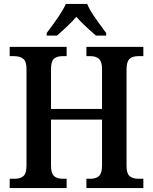

<svg xmlns="http://www.w3.org/2000/svg" viewBox="-20 -951 773 971"><path d="M29 -47H55Q84 -47 99 -61Q114 -75 114 -113V-603Q114 -640 97.5 -653.5Q81 -667 52 -667H29V-714H317V-667H296Q267 -667 252.5 -653.5Q238 -640 238 -602V-400H496V-601Q496 -639 481 -653Q466 -667 437 -667H417V-714H705V-667H679Q650 -667 635 -653Q620 -639 620 -601V-110Q620 -74 635.5 -60.5Q651 -47 679 -47H705V0H417V-47H437Q466 -47 481 -61Q496 -75 496 -114V-346H238V-113Q238 -75 253 -61Q268 -47 296 -47H317V0H29ZM216 -784Q292 -883 313 -931H421Q433 -902 455 -870Q477 -838 517 -784V-771H465Q396 -831 366 -866Q333 -827 268 -771H216Z"/></svg>

Font: Noto Serif NarrowSemiBold
Style: Regular
Weight: 600
Width: 4
Designer: Monotype Design Team
Foundry: Monotype Imaging Inc.
Version: Version 1.001